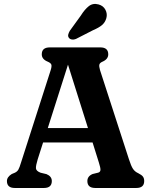

<svg xmlns="http://www.w3.org/2000/svg" viewBox="-20 -936 753 956"><path d="M238 -34.5Q238 0 198.5 0H54Q14.5 0 14.5 -34.5Q14.5 -54.5 38.5 -69.5L54 -76Q65.5 -81.5 71.2 -91Q77 -100.5 85.5 -129L231.5 -584Q238.5 -605 235.8 -613.8Q233 -622.5 217.5 -629Q188 -641 188 -665.5Q188 -700 228 -700H479.5Q519 -700 519 -665.5Q519 -641 489.5 -628.5Q477 -623 474.8 -614.5Q472.5 -606 478 -587L622 -143Q632.5 -110 642 -95.5Q651.5 -81 668.5 -73.5Q685.5 -65 691.8 -56.5Q698 -48 698 -34.5Q698 0 658.5 0H454.5Q415 0 415 -34.5Q415 -58.5 441 -69.5L469.5 -76.5Q480 -80 480.2 -90.5Q480.5 -101 472.5 -126L441 -226.5H194.5L167.5 -142Q158 -111 159 -97.8Q160 -84.5 182 -76L211.5 -69Q238 -58 238 -34.5ZM218 -298.5H418L318.5 -614ZM382.5 -858.5Q401.5 -889 422 -905.2Q442.5 -921.5 470.5 -914Q494.5 -907.5 505 -887.2Q515.5 -867 509.5 -845.5Q503.5 -824.5 488 -811.2Q472.5 -798 443 -785.5L358 -742Q348.5 -738 338.8 -739.2Q329 -740.5 323.5 -747Q317.5 -755 319.8 -764Q322 -773 327.5 -782.5Z"/></svg>

Font: Fraunces 72pt SuperSoft SemiBold
Style: Regular
Weight: 600
Version: Version 1.000;[b76b70a41]